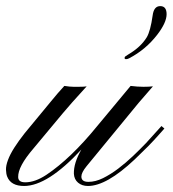

<svg xmlns="http://www.w3.org/2000/svg" viewBox="-100 -617 574 638"><path d="M326.2 -436Q367.7 -460.4 387.7 -493.2Q399.9 -513.7 407.2 -565.4Q411.1 -596.7 432.4 -596.7Q453.6 -596.7 453.6 -569.8Q453.6 -542 422.4 -501.5Q384.3 -452.1 329.1 -423.3Q323.7 -420.4 318.8 -420.4Q314 -420.4 314 -424.3Q314 -428.2 316.9 -429.9Q319.8 -431.6 326.2 -436ZM-39.6 -28.8Q-39.6 -11.2 -16.1 -11.2Q16.6 -11.2 54.2 -36.1Q135.3 -90.3 223.1 -198.2L334 -331.5Q357.4 -328.6 376.5 -328.6Q395.5 -328.6 408.2 -330.1L360.4 -274.9L187.5 -64.5Q170.4 -43.5 170.4 -30.3Q170.4 -12.7 193.8 -12.7Q217.3 -12.7 242.4 -25.1Q267.6 -37.6 292.7 -56.6Q317.9 -75.7 341.8 -98.4Q365.7 -121.1 385.3 -141.6L436.5 -198.2L446.3 -189.9L427.2 -168.5Q413.1 -152.3 392.6 -131.3L347.2 -86.9Q253.9 1 192.4 1Q172.4 1 159.4 -10Q146.5 -21 145.5 -39.6Q144.5 -75.2 170.4 -120.1Q58.1 1 -20 1Q-64 1 -76.2 -30.3Q-79.6 -39.1 -80.1 -52.7Q-80.6 -66.4 -73.5 -85.4Q-66.4 -104.5 -52.2 -126.7Q-38.1 -148.9 -17.6 -174.8L70.3 -281.2Q90.8 -306.6 113.8 -331.5Q132.8 -328.6 144.5 -328.6H161.1Q182.1 -328.6 188 -330.1Q130.9 -267.6 107.9 -239.7L10.7 -123Q-40.5 -63.5 -39.6 -28.8Z"/></svg>

Font: Pinyon Script
Style: Regular
Weight: 400
Designer: Nicole Fally
Foundry: Nicole Fally
Version: Version 1.005